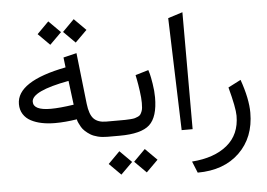

<svg xmlns="http://www.w3.org/2000/svg" viewBox="-60 -774 1538 1106"><g transform="rotate(-5 709.0 -220.5)"><path d="M246.1 -105Q204.6 -105 169.7 -112.1Q134.8 -119.1 106.9 -133.8Q79.1 -148.4 63.2 -173.6Q47.4 -198.7 47.4 -231.9Q47.4 -363.8 333.5 -419.4L326.7 -477.1L403.3 -495.6L436.5 -200.2Q443.8 -137.2 468 -112.5Q492.2 -87.9 539.1 -87.9H557.1Q565.9 -87.9 565.9 -52.7V-36.1Q565.9 0 557.1 0H538.6Q508.8 0 483.6 -6.3Q458.5 -12.7 441.9 -22.9Q425.3 -33.2 412.1 -45.4Q398.9 -57.6 391.8 -70.1Q384.8 -82.5 379.9 -92.8Q375 -103 373.5 -109.4L372.1 -115.7Q304.7 -105 246.1 -105ZM361.3 -201.2 343.8 -340.3Q127.9 -300.3 127.9 -238.3Q127.9 -189 228.5 -189Q279.8 -189 361.3 -201.2ZM404.3 -691.9 472.2 -624 404.3 -556.6 336.9 -624ZM257.3 -691.9 325.2 -624 257.3 -556.6 189.9 -624Z M609.9 0H552.7Q541 0 537.1 -8.5Q533.2 -17.1 533.2 -36.1V-52.7Q533.2 -71.8 536.9 -79.8Q540.5 -87.9 551.8 -87.9H611.8Q636.7 -87.9 650.6 -88.1Q664.6 -88.4 681.2 -89.6Q697.8 -90.8 706.3 -93.3Q714.8 -95.7 724.6 -100.3Q734.4 -105 738.5 -111.1Q742.7 -117.2 746.8 -127Q751 -136.7 752.2 -148.9Q753.4 -161.1 753.4 -177.7Q753.4 -205.1 747.8 -245.6Q742.2 -286.1 736.8 -313L731.4 -339.8L807.1 -362.3Q810.1 -353.5 814.2 -338.4Q818.4 -323.2 825.2 -281.2Q832 -239.3 832 -202.6Q832 -89.4 783.4 -44.7Q734.9 0 609.9 0ZM747.1 88.9 814.9 156.7 747.1 224.1 679.7 156.7ZM600.1 88.9 668 156.7 600.1 224.1 532.7 156.7Z M947.3 -650.4 1031.7 -677.2V-1H968.3Z M1039.1 251 1012.2 184.6Q1141.1 175.3 1215.8 114Q1290.5 52.7 1290.5 -56.2Q1290.5 -102.1 1258.3 -222.2L1331.5 -259.8Q1371.1 -147.5 1371.1 -66.9Q1371.1 76.2 1281.2 163.3Q1191.4 250.5 1039.1 251Z"/></g></svg>

Font: Samim FD-WOL
Style: FD-WOL
Weight: 400
Foundry: DejaVu fonts team - Redesigned by Saber Rastikerdar
Version: Version 4.0.0